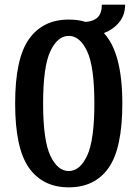

<svg xmlns="http://www.w3.org/2000/svg" viewBox="-20 -794 590 824"><path d="M426 -652Q505 -567 505 -350Q505 -157 446 -73.5Q387 10 275 10Q164 10 104.5 -73.5Q45 -157 45 -350Q45 -543 104.5 -626.5Q164 -710 275 -710Q316 -710 347 -700Q380 -702 398.5 -719Q417 -736 417 -774H517Q517 -730 492 -699Q467 -668 426 -652ZM385 -350Q385 -508 354 -574Q323 -640 275 -640Q227 -640 196 -574Q165 -508 165 -350Q165 -192 196 -126Q227 -60 275 -60Q323 -60 354 -126Q385 -192 385 -350Z"/></svg>

Font: Cuprum
Style: Bold
Weight: 700
Designer: Jovanny Lemonad
Foundry: Jovanny Lemonad
Version: Version 2.000